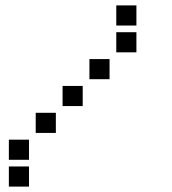

<svg xmlns="http://www.w3.org/2000/svg" viewBox="-20 -708 640 715"><path d="M414 -688Q413 -688 413 -688Q413 -688 413 -687V-614Q413 -613 413 -613Q413 -613 414 -613H487Q488 -613 488 -613Q488 -613 488 -614V-687Q488 -688 488 -688Q488 -688 487 -688ZM414 -588Q413 -588 413 -588Q413 -588 413 -587V-514Q413 -513 413 -513Q413 -513 414 -513H487Q488 -513 488 -513Q488 -513 488 -514V-587Q488 -588 488 -588Q488 -588 487 -588ZM314 -488Q313 -488 313 -488Q313 -488 313 -487V-414Q313 -413 313 -413Q313 -413 314 -413H387Q388 -413 388 -413Q388 -413 388 -414V-487Q388 -488 388 -488Q388 -488 387 -488ZM214 -388Q213 -388 213 -388Q213 -388 213 -387V-314Q213 -313 213 -313Q213 -313 214 -313H287Q288 -313 288 -313Q288 -313 288 -314V-387Q288 -388 288 -388Q288 -388 287 -388ZM114 -288Q113 -288 113 -288Q113 -288 113 -287V-214Q113 -213 113 -213Q113 -213 114 -213H187Q188 -213 188 -213Q188 -213 188 -214V-287Q188 -288 188 -288Q188 -288 187 -288ZM14 -188Q13 -188 13 -188Q13 -188 13 -187V-114Q13 -113 13 -113Q13 -113 14 -113H87Q88 -113 88 -113Q88 -113 88 -114V-187Q88 -188 88 -188Q88 -188 87 -188ZM14 -88Q13 -88 13 -88Q13 -88 13 -87V-14Q13 -13 13 -13Q13 -13 14 -13H87Q88 -13 88 -13Q88 -13 88 -14V-87Q88 -88 88 -88Q88 -88 87 -88Z"/></svg>

Font: Doto
Style: Bold
Weight: 700
Monospace: yes
Version: Version 1.000